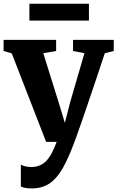

<svg xmlns="http://www.w3.org/2000/svg" viewBox="-20 -772 640 1045"><path d="M152.5 253.5Q133.5 253.5 118.5 250.8Q103.5 248 93.5 243.5V124Q100.5 129 116.2 133Q132 137 149.5 137Q175 137 195.2 128.8Q215.5 120.5 231.8 103.8Q248 87 261.8 61Q275.5 35 288.5 0H231L44 -481.5L-0.5 -494.5V-555H285.5V-494.5L215.5 -482.5L300.5 -210.5L333 -103L360.5 -211L439.5 -482.5L377.5 -494.5V-555H599V-494.5L550.5 -482.5Q530 -420 507.5 -353.2Q485 -286.5 463.8 -224Q442.5 -161.5 424.8 -110.2Q407 -59 395.2 -26.2Q383.5 6.5 380.5 13Q351.5 90 321.2 143.8Q291 197.5 250.8 225.5Q210.5 253.5 152.5 253.5ZM464 -751.5V-660H140V-751.5Z"/></svg>

Font: Merriweather 20pt ExtraBold
Style: Regular
Weight: 800
Version: Version 2.100